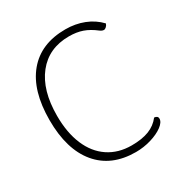

<svg xmlns="http://www.w3.org/2000/svg" viewBox="-167 -838 931 976"><g transform="rotate(-30 298.0 -350.0)"><path d="M52 -350Q52 -523 130 -616.5Q208 -710 352 -710Q410 -710 460 -690.5Q510 -671 546 -633Q543 -623 535.5 -616Q528 -609 521 -609Q511 -609 499 -618Q463 -646 428.5 -658Q394 -670 350 -670Q231 -670 163.5 -585Q96 -500 96 -350Q96 -251 126.5 -179Q157 -107 214.5 -68.5Q272 -30 350 -30Q411 -30 452 -46Q493 -62 519 -96Q540 -94 540 -78Q540 -57 512.5 -36.5Q485 -16 441.5 -3Q398 10 352 10Q209 10 130.5 -84Q52 -178 52 -350Z"/></g></svg>

Font: Krub ExtraLight
Style: Regular
Weight: 275
Designer: Ekaluck Peanpanawate
Foundry: Cadson Demak Co.,Ltd.
Version: Version 1.000; ttfautohint (v1.6)